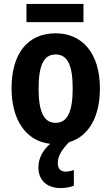

<svg xmlns="http://www.w3.org/2000/svg" viewBox="-20 -725 568 980"><path d="M406 -705H115V-612H406ZM357 223V142C347 147 331 151 314 151C289 151 275 135 275 108C275 74 291 44 332 1C437 -30 490 -134 490 -274C490 -455 398 -555 265 -555C117 -555 39 -447 39 -274C39 -115 111 -5 236 9C196 44 176 86 176 129C176 194 218 235 290 235C319 235 340 229 357 223ZM177 -273C177 -389 202 -447 264 -447C326 -447 351 -389 351 -274C351 -158 326 -98 264 -98C202 -98 177 -158 177 -273Z"/></svg>

Font: Noto Sans Display SemiCondensed
Style: Bold
Weight: 700
Width: 4
Designer: Monotype Design Team
Foundry: Monotype Imaging Inc.
Version: Version 1.900